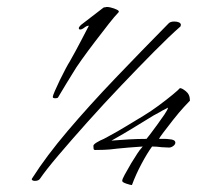

<svg xmlns="http://www.w3.org/2000/svg" viewBox="-20 -503 607 553"><path d="M139 -220Q132 -220 132 -224Q132 -227 138 -241Q144 -255 152.5 -272.5Q161 -290 169 -305Q177 -320 181 -326Q198 -356 212 -383Q226 -410 236 -429Q230 -429 223 -423.5Q216 -418 211 -418Q207 -418 207 -422Q207 -425 213 -431L278 -481Q279 -482 283 -482Q288 -484 298.5 -481.5Q309 -479 317 -475Q325 -471 321 -467Q311 -457 293 -434Q275 -411 254 -383.5Q233 -356 215.5 -331.5Q198 -307 190 -293Q180 -277 170 -260.5Q160 -244 153.5 -233Q147 -222 147 -222Q145 -220 139 -220ZM95 12Q91 18 80 18Q76 18 73 16Q70 14 73 10Q113 -53 175 -126Q237 -199 312.5 -278Q388 -357 466 -436Q471 -441 482 -441Q490 -441 495.5 -438.5Q501 -436 501 -431Q501 -430 500.5 -429.5Q500 -429 500 -427Q468 -399 423 -353.5Q378 -308 328 -255.5Q278 -203 231.5 -151Q185 -99 148.5 -56Q112 -13 95 12ZM360 30Q356 30 344 26Q332 22 332 18Q332 13 339 0.5Q346 -12 358 -33Q369 -51 376 -61.5Q383 -72 387 -76L391 -81Q375 -80 350.5 -78Q326 -76 318 -75Q296 -72 279 -71.5Q262 -71 254 -71Q250 -71 249.5 -75Q249 -79 249 -83Q249 -87 259 -93Q269 -99 279 -103L292 -110Q320 -125 343.5 -139.5Q367 -154 394 -170Q414 -182 437 -199Q460 -216 477.5 -230.5Q495 -245 498 -249Q503 -250 515 -240.5Q527 -231 527 -214V-213Q523 -209 510 -195Q497 -181 478 -157Q460 -134 449.5 -120Q439 -106 438 -103H447Q450 -103 455.5 -103Q461 -103 468 -102Q485 -101 485 -92Q485 -87 479 -82.5Q473 -78 467 -78L446 -79Q440 -80 431.5 -80.5Q423 -81 418 -81Q404 -62 387.5 -31Q371 0 360 30ZM301 -98Q324 -100 350.5 -101.5Q377 -103 402 -103Q404 -105 413 -117Q422 -129 433 -144Q444 -159 453.5 -173Q463 -187 464 -193Q461 -191 454.5 -188Q448 -185 440 -180Q432 -176 421.5 -170Q411 -164 402 -158Q381 -145 354.5 -129Q328 -113 301 -98Z"/></svg>

Font: Corinthia
Style: Bold
Weight: 700
Designer: Robert E. Leuschke
Foundry: Robert E. Leuschke
Version: Version 1.013; ttfautohint (v1.8.3)